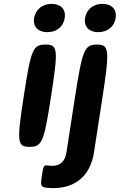

<svg xmlns="http://www.w3.org/2000/svg" viewBox="-20 -758 618 991"><path d="M244 -264C281 -504 279 -528 215 -528C150 -528 140 -504 103 -264C66 -24 68 0 133 0C197 0 207 -24 244 -264ZM224 -592C271 -592 307 -619 314 -665C321 -711 293 -738 246 -738C200 -738 163 -709 156 -665C149 -619 178 -592 224 -592ZM248 98C240 98 233 97 225 96C206 94 204 98 196 149C188 200 190 207 219 211C230 212 242 213 255 213C372 213 447 146 465 29L508 -250C547 -502 544 -528 480 -528C416 -528 405 -502 366 -250L323 29C316 74 292 98 248 98ZM487 -592C533 -592 570 -619 577 -665C584 -710 556 -738 509 -738C462 -738 426 -710 419 -665C412 -619 441 -592 487 -592Z"/></svg>

Font: Asimov Print
Style: AIt
Weight: 500
Designer: Google
Version: Version 2.000980: 2014